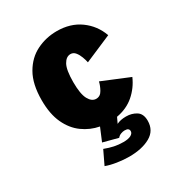

<svg xmlns="http://www.w3.org/2000/svg" viewBox="-171 -628 892 955"><g transform="rotate(-30 275.0 -151.0)"><path d="M294.5 209.5Q262.5 209.5 225.8 203.8Q189 198 164.5 188.5L201.5 111Q229 121.5 254 126.8Q279 132 306.5 132Q334.5 132 349.5 123.8Q364.5 115.5 364.5 102.5Q364.5 94.5 359 89.5Q353.5 84.5 339 84.5Q329.5 84.5 317.8 88.8Q306 93 298 103L212.5 80.5L243.5 6.5Q192.5 -3 150 -33.8Q107.5 -64.5 82.5 -118.2Q57.5 -172 57.5 -251Q57.5 -344 90.8 -401.5Q124 -459 178 -485.5Q232 -512 293.5 -512Q372 -512 427.2 -472Q482.5 -432 506 -366.5L351 -300Q348 -315 341.2 -333.2Q334.5 -351.5 323.5 -365.2Q312.5 -379 296 -379Q271 -379 254.8 -350Q238.5 -321 238.5 -251Q238.5 -182.5 255 -152.2Q271.5 -122 296.5 -122Q320.5 -122 333.5 -145.8Q346.5 -169.5 351 -190.5L506 -126.5Q483.5 -75 442 -39.2Q400.5 -3.5 341 7L326 39Q347.5 28 380 28Q413 28 438.2 44Q463.5 60 463.5 100Q463.5 156 416.2 182.8Q369 209.5 294.5 209.5Z"/></g></svg>

Font: Trispace SemiCondensed ExtraBold
Style: Regular
Weight: 800
Width: 4
Designer: Tyler Finck
Foundry: Etcetera Type Company
Version: Version 1.210; ttfautohint (v1.8.3)